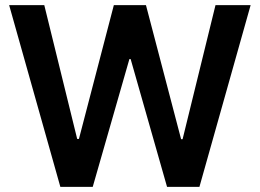

<svg xmlns="http://www.w3.org/2000/svg" viewBox="-20 -727 1011 747"><path d="M15.6 -707H152.3L280.3 -186.5H287.1L422.9 -707H547.9L684.6 -185.5H690.4L818.4 -707H955.1L755.9 0H629.9L488.3 -497.1H483.4L340.8 0H214.8Z"/></svg>

Font: Pretendard SemiBold
Style: Regular
Weight: 600
Designer: Base glyphs from Inter by Rasmus Andersson; Hangeul glyphs from Noto Sans CJK(Source Han Sans) by Jang Soo-young and Kan
Foundry: Kil Hyung-jin
Version: Version 1.309